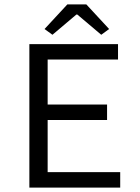

<svg xmlns="http://www.w3.org/2000/svg" viewBox="-20 -858 640 878"><path d="M114.3 0V-656.3H519.7V-585.6H197.9V-380H469.6V-309.3H197.9V-70.7H529.7V0ZM219.8 -699 183.7 -725.3 287.9 -837.8H374.8L479 -725.3L443 -699L333.4 -791.6H329.4Z"/></svg>

Font: Source Code Pro ExtraLight
Style: Regular
Weight: 200
Monospace: yes
Designer: Paul D. Hunt, Teo Tuominen
Foundry: Adobe
Version: Version 1.026;hotconv 1.1.0;makeotfexe 2.6.0